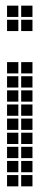

<svg xmlns="http://www.w3.org/2000/svg" viewBox="-20 -515 190 680"><path d="M95 -405V-445H55V-405ZM95 -455V-495H55V-455ZM45 -455V-495H5V-455ZM45 -405V-445H5V-405ZM95 145V105H55V145ZM95 95V55H55V95ZM95 45V5H55V45ZM95 -5V-45H55V-5ZM95 -55V-95H55V-55ZM95 -105V-145H55V-105ZM95 -155V-195H55V-155ZM95 -205V-245H55V-205ZM95 -255V-295H55V-255ZM45 -255V-295H5V-255ZM45 -205V-245H5V-205ZM45 -155V-195H5V-155ZM45 -105V-145H5V-105ZM45 -55V-95H5V-55ZM45 -5V-45H5V-5ZM45 45V5H5V45ZM45 95V55H5V95ZM45 145V105H5V145Z"/></svg>

Font: Nose Transport 13 Square
Style: Regular
Weight: 400
Designer: Nico Rohrbach
Foundry: Nose
Version: Version 1.400;Glyphs 3.2.3 (3260)